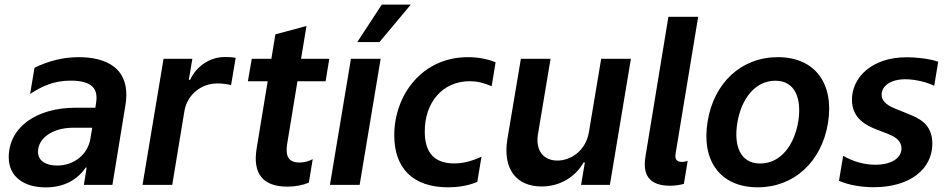

<svg xmlns="http://www.w3.org/2000/svg" viewBox="-20 -800 4110 831"><path d="M178.3 11C261.4 11 317.8 -25.6 350.9 -74.9H355.1L343 0H466.6L522.7 -343.8C549.7 -508.5 435.4 -552.6 320.7 -552.6C254.6 -552.6 191.1 -536.9 129.3 -506.7L110.4 -393.5C165.5 -429 214.5 -451 286.6 -451C384.2 -451 403.8 -410.2 396.3 -358.3L392.8 -333.8H307.9C134.9 -333.8 17.8 -247.5 17.8 -119.3C17.8 -34.8 83.8 11 178.3 11ZM227.3 -83.5C177.6 -83.5 144.2 -104.8 144.5 -143.1C144.2 -200.3 205.3 -247.2 297.2 -247.2H379.3L371.1 -199.2C360.1 -133.2 302.6 -83.5 227.3 -83.5Z M596.9 0H725.5L778.4 -320.7C790.5 -389.9 850.5 -438.9 920.8 -438.9C943.2 -438.9 969.1 -435.4 980.1 -431.5L1000 -549.7C987.6 -552.2 968.8 -553.3 954.2 -553.3C891.7 -553.3 832.7 -517.8 802.9 -454.5H797.2L812.5 -545.5H687.9Z M1267.4 -448.2H1389.2L1405.2 -545.5H1283L1306.5 -687.5L1171.9 -651.3L1154.5 -545.5H1069.6L1052.9 -448.2H1138.5L1090.9 -158C1072.8 -49.4 1116.8 7.8 1224.1 7.8C1256.7 7.8 1290.1 2.1 1316.8 -9.9L1333.5 -111.2C1315.3 -101.6 1296.2 -96.6 1275.9 -96.6C1217.7 -96.6 1216.6 -139.9 1223.4 -180.4Z M1526.3 -617.9H1622.2L1758.2 -780.2H1632.5ZM1408 0H1536.6L1627.5 -545.5H1498.9Z M1919.7 10.7C1958.5 10.7 2003.9 5 2045.8 -12.8L2063.9 -121.8C2022 -102.6 1985.4 -92.7 1946 -92.7C1858.7 -92.7 1818.2 -140.6 1818.5 -231.2C1818.2 -356.2 1895.2 -448.5 2012.8 -448.5C2043.7 -448.5 2070.7 -442.5 2108 -426.8L2125 -530.5C2090.2 -544.7 2048.7 -552.6 2005 -552.6C1805.8 -552.6 1686.4 -387.4 1686.4 -214.5C1686.4 -74.2 1764.9 10.7 1919.7 10.7Z M2529.1 -229.4C2515.6 -146.3 2449.6 -105.1 2392.8 -105.1C2331.3 -105.1 2297.6 -148.8 2308.2 -218L2362.9 -545.5H2234.4L2176.1 -198.2C2154.5 -67.1 2216.6 7.1 2323.9 7.1C2405.5 7.1 2471.6 -35.9 2505.7 -96.9H2511.4L2495 0H2619.7L2710.6 -545.5H2582Z M2879.6 3.9C2900.2 3.9 2923.7 0.7 2940 -4.3L2956.3 -104C2948.9 -100.9 2940 -99.1 2931.8 -99.1C2904.5 -99.1 2901.3 -116.5 2903.8 -133.5L3001.8 -727.3H2872.9L2774.1 -125.4C2766.3 -77.4 2762.1 3.9 2879.6 3.9Z M3259.6 10.7C3417.3 10.7 3535.9 -100.1 3563.6 -267C3591.3 -438.2 3507.5 -552.6 3346.6 -552.6C3188.2 -552.6 3069.6 -441.4 3042.6 -273.8C3014.6 -103.7 3098 10.7 3259.6 10.7ZM3270.2 -92.3C3183.6 -92.3 3155.2 -169.4 3171.2 -267.8C3187.5 -369.3 3246.4 -450.6 3335.9 -450.6C3421.9 -450.6 3450.6 -372.5 3435 -274.5C3418.3 -172.6 3359.4 -92.3 3270.2 -92.3Z M3761.4 10.3C3917.3 10.3 4015.3 -67.1 4015.3 -178.3C4015.3 -263.5 3957 -288.4 3909.8 -307.5L3858.7 -328.1C3831.7 -338.8 3795.8 -355.5 3795.8 -390.6C3795.8 -425.4 3831.3 -457 3898.4 -457C3943.2 -457 3995 -443.2 4023.4 -428.6L4040.8 -533C3998.6 -547.2 3942.5 -552.2 3904.5 -552.2C3750.7 -552.2 3667.3 -462.7 3667.3 -368.3C3667.3 -283.4 3735.8 -255 3772.4 -240.1L3822.1 -220.9C3842.7 -212.7 3881.7 -196.4 3881.7 -157.7C3881.7 -115.8 3838.1 -87 3768.8 -87C3717.7 -87 3669.4 -102.3 3629.3 -125.7L3611.2 -17.4C3652 0.7 3708.5 10.3 3761.4 10.3Z"/></svg>

Font: TID UI Semi Bold
Style: Italic
Weight: 600
Italic angle: -9.39999°
Designer: The TID Project Authors
Foundry: Bakken & Bæck
Version: Version 1.001;hotconv 1.0.109;makeotfexe 2.5.65596